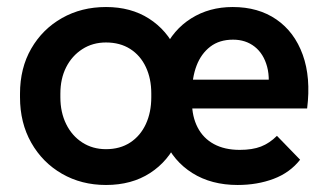

<svg xmlns="http://www.w3.org/2000/svg" viewBox="-20 -517 932 547"><path d="M282 10Q212 10 156.5 -22Q101 -54 69 -110.5Q37 -167 37 -240V-250Q37 -323 69 -378.5Q101 -434 156.5 -465.5Q212 -497 282 -497Q353 -497 404.5 -464Q456 -431 482 -374H447Q473 -432 524.5 -464.5Q576 -497 643 -497Q716 -497 767.5 -461.5Q819 -426 842.5 -361Q866 -296 855 -208H497V-290H797L740 -237Q751 -290 741 -327Q731 -364 705.5 -384Q680 -404 644 -404Q605 -404 579 -384Q553 -364 540 -330Q527 -296 527 -251V-226Q527 -185 543 -154Q559 -123 589.5 -106.5Q620 -90 663 -90Q699 -90 723.5 -99.5Q748 -109 769 -130L835 -62Q806 -25 759.5 -7.5Q713 10 657 10Q582 10 528 -24Q474 -58 449 -117H486Q460 -58 407.5 -24Q355 10 282 10ZM282 -92Q322 -92 351 -111Q380 -130 395.5 -163.5Q411 -197 411 -240V-251Q411 -293 395.5 -326Q380 -359 351 -377.5Q322 -396 282 -396Q244 -396 214.5 -377Q185 -358 168.5 -325.5Q152 -293 152 -250V-240Q152 -197 168.5 -163.5Q185 -130 214.5 -111Q244 -92 282 -92Z"/></svg>

Font: SUSE SemiBold
Style: Regular
Weight: 600
Designer: Rene Bieder
Foundry: SUSE
Version: Version 1.000